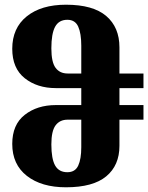

<svg xmlns="http://www.w3.org/2000/svg" viewBox="-20 -785 629 815"><path d="M32 -174Q32 -256 85 -297.5Q138 -339 217 -339H325V-411H217Q138 -411 85 -453Q32 -495 32 -578Q32 -666 93.5 -715.5Q155 -765 260 -765Q375 -765 431 -717Q487 -669 487 -584V-473H589V-411H487V-339H589V-277H487V-166Q487 -83 431 -36.5Q375 10 260 10Q156 10 94 -38.5Q32 -87 32 -174ZM325 -473V-591Q325 -643 312 -672Q299 -701 266 -701Q230 -701 214 -671.5Q198 -642 198 -580Q198 -521 216 -497Q234 -473 267 -473ZM325 -160V-277H267Q234 -277 216 -253Q198 -229 198 -172Q198 -111 214 -82.5Q230 -54 266 -54Q299 -54 312 -82Q325 -110 325 -160Z"/></svg>

Font: Noto Serif Georgian Black Cond
Style: Regular
Weight: 900
Width: 3
Designer: Monotype Design team
Foundry: Monotype Imaging Inc.
Version: Version 1.000